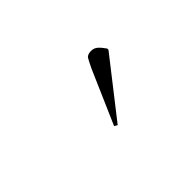

<svg xmlns="http://www.w3.org/2000/svg" viewBox="-29 -935 530 530"><g transform="rotate(-45 236.5 -669.5)"><path d="M222 -571 213 -576 281 -732Q290 -751 295 -759.5Q300 -768 315 -768Q326 -768 334 -761Q342 -754 351 -741V-736Z"/></g></svg>

Font: Display Extralight
Style: Italic
Weight: 200
Italic angle: -2°
Designer: Latin by Veronika Burian and Jose Scaglione. Greek by Irene Vlachou. Cyrillic by Vera Evstafieva
Foundry: TypeTogether
Version: Version 3.002